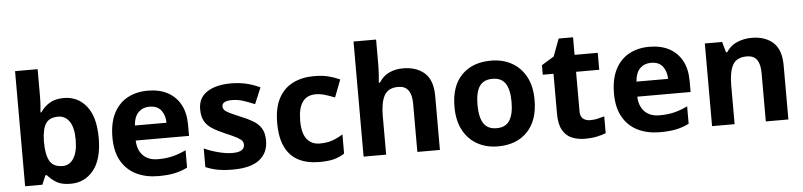

<svg xmlns="http://www.w3.org/2000/svg" viewBox="-45 -1007 5284 1263"><g transform="rotate(-5 2596.5 -375.0)"><path d="M227 -583Q227 -552 225 -522Q223 -492 221 -475H227Q249 -509 286 -532.5Q323 -556 382 -556Q474 -556 531 -484.5Q588 -413 588 -274Q588 -134 530 -62Q472 10 378 10Q318 10 283.5 -11.5Q249 -33 227 -60H217L192 0H78V-760H227ZM334 -437Q276 -437 252.5 -401Q229 -365 227 -291V-275Q227 -196 250.5 -153.5Q274 -111 336 -111Q382 -111 409 -153.5Q436 -196 436 -276Q436 -356 408.5 -396.5Q381 -437 334 -437Z M936 -556Q1012 -556 1066.5 -527Q1121 -498 1151 -443Q1181 -388 1181 -308V-236H829Q831 -173 866.5 -137Q902 -101 965 -101Q1018 -101 1061 -111.5Q1104 -122 1150 -144V-29Q1110 -9 1065.5 0.5Q1021 10 958 10Q876 10 813 -20.5Q750 -51 714 -113Q678 -175 678 -269Q678 -365 710.5 -428.5Q743 -492 801 -524Q859 -556 936 -556ZM937 -450Q894 -450 865.5 -422Q837 -394 832 -335H1041Q1040 -385 1015 -417.5Q990 -450 937 -450Z M1683 -162Q1683 -79 1624.5 -34.5Q1566 10 1450 10Q1393 10 1352 2.5Q1311 -5 1270 -22V-145Q1314 -125 1365 -112Q1416 -99 1455 -99Q1499 -99 1517.5 -112Q1536 -125 1536 -146Q1536 -160 1528.5 -171Q1521 -182 1496 -196Q1471 -210 1418 -232Q1367 -254 1334 -275.5Q1301 -297 1285 -327.5Q1269 -358 1269 -404Q1269 -480 1328 -518Q1387 -556 1485 -556Q1536 -556 1582 -546Q1628 -536 1677 -513L1632 -406Q1592 -423 1556 -434.5Q1520 -446 1483 -446Q1450 -446 1433.5 -437Q1417 -428 1417 -410Q1417 -397 1425.5 -386.5Q1434 -376 1458.5 -364Q1483 -352 1531 -332Q1578 -313 1612 -292.5Q1646 -272 1664.5 -241.5Q1683 -211 1683 -162Z M2021 10Q1940 10 1883 -19.5Q1826 -49 1796 -111Q1766 -173 1766 -270Q1766 -370 1800 -433Q1834 -496 1894.5 -526Q1955 -556 2034 -556Q2090 -556 2131.5 -545Q2173 -534 2204 -519L2160 -404Q2125 -418 2094.5 -427Q2064 -436 2034 -436Q1918 -436 1918 -271Q1918 -189 1948.5 -150Q1979 -111 2034 -111Q2081 -111 2117 -123.5Q2153 -136 2187 -158V-31Q2153 -9 2115.5 0.5Q2078 10 2021 10Z M2462 -605Q2462 -565 2459.5 -528Q2457 -491 2455 -476H2463Q2489 -518 2530 -537Q2571 -556 2621 -556Q2710 -556 2763.5 -508.5Q2817 -461 2817 -356V0H2668V-319Q2668 -437 2580 -437Q2513 -437 2487.5 -390.5Q2462 -344 2462 -257V0H2313V-760H2462Z M3466 -274Q3466 -138 3394.5 -64Q3323 10 3200 10Q3124 10 3064.5 -23Q3005 -56 2971 -119.5Q2937 -183 2937 -274Q2937 -410 3008 -483Q3079 -556 3203 -556Q3280 -556 3339 -523Q3398 -490 3432 -427.5Q3466 -365 3466 -274ZM3089 -274Q3089 -193 3115.5 -151.5Q3142 -110 3202 -110Q3261 -110 3287.5 -151.5Q3314 -193 3314 -274Q3314 -355 3287.5 -395.5Q3261 -436 3202 -436Q3142 -436 3115.5 -395.5Q3089 -355 3089 -274Z M3819 -109Q3844 -109 3867 -114Q3890 -119 3913 -126V-15Q3889 -5 3853.5 2.5Q3818 10 3776 10Q3727 10 3688.5 -6Q3650 -22 3627.5 -61.5Q3605 -101 3605 -171V-434H3534V-497L3616 -547L3659 -662H3754V-546H3907V-434H3754V-171Q3754 -140 3772 -124.5Q3790 -109 3819 -109Z M4248 -556Q4324 -556 4378.5 -527Q4433 -498 4463 -443Q4493 -388 4493 -308V-236H4141Q4143 -173 4178.5 -137Q4214 -101 4277 -101Q4330 -101 4373 -111.5Q4416 -122 4462 -144V-29Q4422 -9 4377.5 0.5Q4333 10 4270 10Q4188 10 4125 -20.5Q4062 -51 4026 -113Q3990 -175 3990 -269Q3990 -365 4022.5 -428.5Q4055 -492 4113 -524Q4171 -556 4248 -556ZM4249 -450Q4206 -450 4177.5 -422Q4149 -394 4144 -335H4353Q4352 -385 4327 -417.5Q4302 -450 4249 -450Z M4924 -556Q5012 -556 5065 -508.5Q5118 -461 5118 -356V0H4969V-319Q4969 -378 4948 -407.5Q4927 -437 4881 -437Q4813 -437 4788 -390.5Q4763 -344 4763 -257V0H4614V-546H4728L4748 -476H4756Q4782 -518 4827.5 -537Q4873 -556 4924 -556Z"/></g></svg>

Font: Noto Sans Nag Mundari
Style: Bold
Weight: 700
Version: Version 1.000